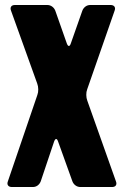

<svg xmlns="http://www.w3.org/2000/svg" viewBox="-20 -753 499 773"><path d="M28.3 0Q17.1 0 12.5 -6.3Q7.8 -12.7 11.7 -22.9L130.4 -370.6Q134.3 -380.9 134 -393.6Q133.8 -406.2 129.9 -416.5L24.4 -710Q20.5 -720.2 24.9 -726.6Q29.3 -732.9 40.5 -732.9H169.9Q181.2 -732.9 189.9 -726.6Q198.7 -720.2 202.6 -710L249 -578.1Q252.9 -567.9 257.3 -567.9Q261.7 -567.9 265.1 -578.1L311.5 -710Q315.4 -720.2 324 -726.6Q332.5 -732.9 343.8 -732.9H424.8Q436 -732.9 440.7 -726.6Q445.3 -720.2 441.4 -710L331.1 -393.6Q327.1 -383.3 327.4 -370.6Q327.6 -357.9 331.5 -347.7L446.8 -22.9Q450.7 -12.7 446.3 -6.3Q441.9 0 430.7 0H304.2Q293 0 284.2 -6.3Q275.4 -12.7 271.5 -22.9L213.9 -183.1Q210.4 -193.4 206.1 -193.4Q201.7 -193.4 197.8 -183.1L144 -22.9Q140.1 -12.7 131.6 -6.3Q123 0 111.8 0Z"/></svg>

Font: Fz Anton Round
Style: Regular
Weight: 400
Designer: Vernon Adams
Foundry: Vernon Adams
Version: Version 2.0 Mod + VH boi FontZin